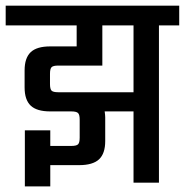

<svg xmlns="http://www.w3.org/2000/svg" viewBox="-44 -646 654 679"><path d="M428.2 -319.8V-556.2H317.9V-414.1H162.1Q144 -414.1 138.4 -408.4Q132.8 -402.8 132.8 -384.8V-349.1Q132.8 -331.1 138.4 -325.4Q144 -319.8 162.1 -319.8ZM589.8 -626V-556.2H518.1V0H428.2V-252H326.2Q328.1 -238.3 328.1 -231V-147Q328.1 -103 306.2 -82.5Q284.2 -62 235.8 -62H133.8V13.2H43.9V-185.1H133.8V-129.9H208Q226.1 -129.9 231.9 -135.5Q237.8 -141.1 237.8 -159.2V-223.1Q237.8 -240.7 231.9 -246.3Q226.1 -252 208 -252H133.8Q85.9 -252 64.5 -272.5Q43 -293 43 -336.9V-397Q43 -440.9 64.5 -461.4Q85.9 -481.9 133.8 -481.9H227.1V-556.2H-23.9V-626Z"/></svg>

Font: Teko
Style: Regular
Weight: 400
Designer: Manushi Parikh, Jonny Pinhorn
Foundry: Indian Type Foundry
Version: Version 2.000;PS 1.0;hotconv 1.0.79;makeotf.lib2.5.61930